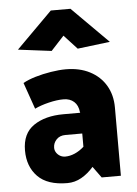

<svg xmlns="http://www.w3.org/2000/svg" viewBox="-55 -812 616 866"><g transform="rotate(-5 253.0 -379.0)"><path d="M169 -152Q169 -173 184 -189Q199 -205 225 -205H301V-145Q281 -127 259 -117.5Q237 -108 216 -108Q203 -108 192.5 -114Q182 -120 175.5 -130Q169 -140 169 -152ZM99 -335Q126 -348 163 -357Q200 -366 230 -366Q259 -366 277.5 -349.5Q296 -333 299 -302L300 -299H224Q141 -299 89 -263.5Q37 -228 37 -151Q37 -78 81 -33Q125 12 215 12Q249 12 279 -5Q309 -22 334 -51L371 0H458V-309Q458 -366 432.5 -409Q407 -452 360.5 -476Q314 -500 252 -500Q222 -500 184.5 -494Q147 -488 113.5 -478Q80 -468 57 -455ZM255 -652 314 -588 461 -606 297 -770H208L45 -607L196 -588Z"/></g></svg>

Font: Catamaran ExtraBold
Style: Regular
Weight: 800
Designer: Pria Ravichandran
Version: Version 2.000